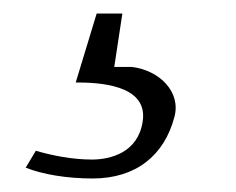

<svg xmlns="http://www.w3.org/2000/svg" viewBox="-20 -34 349 284"><path d="M18 214C43 224 79 230 117 230C181 230 223 196 238 139C248 102 216 70 175 65H149L161 -14H123L92 88C123 88 200 90 191 146C184 192 143 202 116 202C87 202 57 196 33 189Z"/></svg>

Font: Charger Sport
Style: HLObl
Weight: 100
Designer: Jasper
Foundry: Cannot Into Space Fonts
Version: Version 1.1